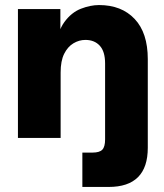

<svg xmlns="http://www.w3.org/2000/svg" viewBox="-20 -546 651 760"><path d="M306 194V58H346Q374 58 385 46.5Q396 35 396 6V-295Q396 -342 375 -365Q354 -388 318 -388Q293 -388 270.5 -374.5Q248 -361 234 -333Q220 -305 220 -259V0H51V-510H219V-349H200Q207 -421 235 -459Q263 -497 300.5 -511.5Q338 -526 372 -526Q461 -526 513 -471Q565 -416 565 -312V39Q565 194 410 194Z"/></svg>

Font: Wix Madefor Display ExtraBold
Style: Regular
Weight: 800
Designer: Dalton Maag Ltd
Foundry: Dalton Maag Ltd
Version: Version 3.100